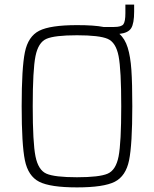

<svg xmlns="http://www.w3.org/2000/svg" viewBox="-20 -805 668 833"><path d="M498 -658Q522 -637 534 -598.5Q546 -560 550 -502Q554 -444 554 -344Q554 -178 540 -109.5Q526 -41 478 -16.5Q430 8 314 8Q198 8 150 -16.5Q102 -41 88 -109.5Q74 -178 74 -344Q74 -510 88 -578.5Q102 -647 150 -671.5Q198 -696 314 -696Q389 -696 429 -688H475Q507 -688 515.5 -700Q524 -712 524 -748V-785H562V-755Q562 -703 549 -682.5Q536 -662 498 -658ZM314 -652Q217 -652 181.5 -636.5Q146 -621 134 -561.5Q122 -502 122 -344Q122 -186 134 -126.5Q146 -67 181.5 -51.5Q217 -36 314 -36Q411 -36 447 -51.5Q483 -67 494.5 -126.5Q506 -186 506 -344Q506 -502 494.5 -561.5Q483 -621 447 -636.5Q411 -652 314 -652Z"/></svg>

Font: Saira Semi Condensed ExtraLight
Style: Regular
Weight: 200
Width: 4
Designer: Hector Gatti with collaboration of the Omnibus-Type team
Foundry: Omnibus-Type
Version: Version 1.001; ttfautohint (v1.8)